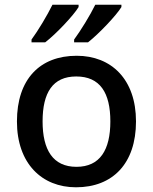

<svg xmlns="http://www.w3.org/2000/svg" viewBox="-20 -852 649 816"><path d="M496 -822V-832H385C363 -787 323 -722 295 -684V-672H354C400 -708 475 -787 496 -822ZM314 -822V-832H203C181 -787 142 -722 114 -684V-672H172C219 -708 293 -787 314 -822ZM558 -336C558 -515 453 -615 306 -615C149 -615 52 -515 52 -336C52 -157 158 -56 303 -56C459 -56 558 -157 558 -336ZM161 -336C161 -458 204 -527 304 -527C405 -527 449 -458 449 -336C449 -215 405 -143 305 -143C205 -143 161 -215 161 -336Z"/></svg>

Font: Noto Sans Malayalam UI Medium
Style: Regular
Weight: 500
Designer: Jelle Bosma - Monotype Design Team
Foundry: Monotype Imaging Inc.
Version: Version 2.104